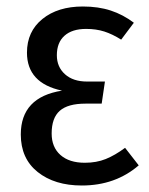

<svg xmlns="http://www.w3.org/2000/svg" viewBox="-20 -559 460 591"><path d="M392 -489 353 -437Q326 -454 301 -462Q276 -470 245 -470Q202 -470 178.5 -449Q155 -428 155 -389Q155 -353 180 -330.5Q205 -308 248 -308H303L293 -240H243Q189 -240 164 -218Q139 -196 139 -148Q139 -106 166 -82Q193 -58 241 -58Q277 -58 305.5 -69.5Q334 -81 365 -104L407 -50Q335 12 232 12Q148 12 96 -29.5Q44 -71 44 -145Q44 -260 171 -280Q63 -303 63 -397Q63 -462 110.5 -500.5Q158 -539 235 -539Q283 -539 321 -526.5Q359 -514 392 -489Z"/></svg>

Font: Fira Sans Condensed
Style: Regular
Weight: 400
Width: 3
Designer: bBox Type GmbH & Carrois Corporate GbR & Edenspiekermann AG
Foundry: bBox Type GmbH & Carrois Corporate GbR & Edenspiekermann AG
Version: Version 4.301